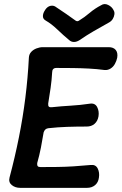

<svg xmlns="http://www.w3.org/2000/svg" viewBox="-20 -899 585 924"><path d="M544 -621Q541 -606 533 -591.5Q525 -577 512 -569Q499 -561 484 -562Q446 -567 408 -569Q370 -571 330.5 -571.5Q291 -572 251 -572Q241 -572 236 -566.5Q231 -561 231 -551Q229 -514 223.5 -475.5Q218 -437 212 -401Q211 -390 215 -386Q219 -382 229 -383Q276 -388 320.5 -390.5Q365 -393 412 -400Q437 -404 447.5 -384Q458 -364 454 -339Q450 -316 435 -303Q420 -290 397 -290Q349 -290 303.5 -288.5Q258 -287 213 -282Q204 -281 198.5 -276Q193 -271 190 -262Q184 -225 177 -189Q170 -153 159 -114Q158 -104 161.5 -99.5Q165 -95 175 -95Q217 -95 256 -95.5Q295 -96 334.5 -98.5Q374 -101 416 -105Q440 -108 450 -88.5Q460 -69 456 -44Q453 -21 437.5 -8Q422 5 399 5H77Q53 5 36.5 -8.5Q20 -22 26 -45Q52 -143 71 -238Q90 -333 102 -428.5Q114 -524 119 -622Q120 -638 130 -649Q140 -660 155.5 -666Q171 -672 186 -672H503Q526 -672 537 -658.5Q548 -645 544 -621ZM527 -849Q532 -841 530.5 -829.5Q529 -818 522.5 -807.5Q516 -797 505 -791Q462 -767 430 -748.5Q398 -730 363 -706Q349 -697 336 -697Q323 -697 313 -706Q284 -730 256 -757Q228 -784 200 -800Q186 -808 186.5 -822Q187 -836 196 -849L197 -851Q208 -868 223.5 -871Q239 -874 251 -864Q276 -848 298.5 -832Q321 -816 345 -799Q349 -797 352 -797Q355 -797 359 -799Q387 -816 411.5 -837Q436 -858 467 -874Q482 -884 500 -875.5Q518 -867 526 -851Z"/></svg>

Font: Winky Sans Medium
Style: Italic
Weight: 500
Italic angle: -8.97852°
Designer: Simon Atzbach
Foundry: typofactur
Version: Version 1.205